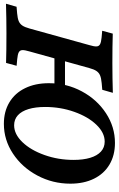

<svg xmlns="http://www.w3.org/2000/svg" viewBox="157 -798 634 1026"><g transform="rotate(90 474.0 -285.0)"><path d="M240.8 -315.3H469.7L451.9 -258.9H223.9ZM-19 0 -2.9 -56.5 32.8 -59.6Q59.6 -62 74.2 -68.2Q88.7 -74.4 97.6 -87.6Q106.4 -100.7 113.3 -125.8L202 -445.2Q209.7 -470.7 209.1 -483.6Q208.6 -496.5 197.7 -502.5Q186.7 -508.6 160.8 -511L125.4 -514.1L140.7 -570.6Q207.7 -568.5 297 -568.5H298.4H300.3Q375.6 -568.5 457 -571L440.8 -514.5L405.2 -511.4Q378.4 -508.9 363.8 -502.7Q349.2 -496.5 340.4 -483.4Q331.5 -470.3 324.7 -445.2L235.9 -125.8Q228.3 -100.3 228.8 -87.4Q229.4 -74.4 240.3 -68.4Q251.2 -62.4 277.2 -60L312.5 -56.8L297.2 -0.4Q230.7 -2.4 141 -2.4H139.5H137.7Q62.4 -2.4 -19 0ZM405.6 -229.1Q405.6 -323.9 449.1 -405Q492.5 -486.1 565.9 -534.2Q639.2 -582.3 725.1 -582.3Q790.8 -582.3 840.1 -553.2Q889.4 -524.1 915.9 -470.2Q942.5 -416.3 942.5 -344Q942.5 -249.2 898.8 -167.4Q855.2 -85.7 781.8 -37.2Q708.4 11.3 623 11.3Q556.8 11.3 507.8 -18.2Q458.7 -47.6 432.2 -102Q405.6 -156.3 405.6 -229.1ZM815.5 -361.2Q815.5 -413 804.2 -450.2Q792.9 -487.5 771 -507.4Q749.1 -527.4 717.5 -527.4Q670.1 -527.4 627.5 -483Q584.9 -438.6 558.7 -364.9Q532.6 -291.3 532.6 -209.4Q532.6 -157.7 543.9 -120.4Q555.2 -83.1 577.1 -63.3Q599 -43.5 630.6 -43.5Q677.9 -43.5 720.6 -87.8Q763.2 -132 789.3 -205.5Q815.5 -278.9 815.5 -361.2Z"/></g></svg>

Font: Playfair Micro SmCond SmLight
Style: Italic
Weight: 360
Width: 4
Italic angle: -15.6°
Designer: Claus Eggers Sørensen
Foundry: Claus Eggers Sørensen
Version: Version 2.203;Glyphs 3.3 (3326)